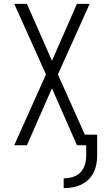

<svg xmlns="http://www.w3.org/2000/svg" viewBox="-20 -755 540 998"><path d="M311 223V172Q335 172 358 165Q381 158 397.5 141.5Q414 125 421 102Q428 79 428 55V0H380L250 -296L120 0H54L219 -368L54 -735H120L250 -439L380 -735H446L281 -368L421 -55H485V55Q485 78 480.5 100.5Q476 123 465.5 143.5Q455 164 438 180Q421 196 400.5 205.5Q380 215 357 219Q334 223 311 223Z"/></svg>

Font: Iosevka Fixed Light
Style: Regular
Weight: 300
Monospace: yes
Designer: Belleve Invis
Foundry: Belleve Invis
Version: Version 32.3.0